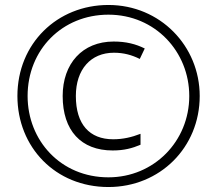

<svg xmlns="http://www.w3.org/2000/svg" viewBox="-20 -743 872 772"><path d="M416 9C623 9 783 -150 783 -357C783 -558 624 -723 416 -723C210 -723 50 -568 50 -357C50 -151 203 9 416 9ZM416 -30C224 -30 91 -178 91 -357C91 -543 230 -684 416 -684C604 -684 741 -535 741 -357C741 -175 599 -30 416 -30ZM433 -138C479 -138 512 -147 545 -161V-205C509 -191 474 -183 435 -183C340 -183 285 -243 285 -357C285 -464 345 -531 438 -531C477 -531 510 -522 542 -506L562 -548C526 -566 487 -576 437 -576C311 -576 232 -487 232 -357C232 -218 306 -138 433 -138Z"/></svg>

Font: Noto Sans Ethiopic Light
Style: Regular
Weight: 300
Designer: Monotype Design Team
Foundry: Monotype Imaging Inc.
Version: Version 2.102